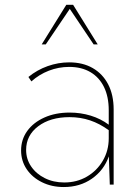

<svg xmlns="http://www.w3.org/2000/svg" viewBox="-20 -752 568 782"><path d="M377.9 -571.3H361.3L264.2 -715.8L166.5 -571.3H149.9L250 -732.4H277.8ZM442.9 0H427.2L423.3 -115.2Q403.3 -58.6 354.5 -24.4Q305.7 9.8 239.7 9.8Q190.4 9.8 150.9 -9.8Q111.3 -29.3 88.6 -63Q65.9 -96.7 65.9 -139.2Q65.9 -184.1 91.1 -218.8Q116.2 -253.4 160.9 -273.4Q205.6 -293.5 263.7 -293.5Q308.6 -293.5 349.4 -281Q390.1 -268.6 422.9 -244.1V-302.7Q422.9 -357.9 403.6 -397.5Q384.3 -437 348.1 -458.3Q312 -479.5 261.7 -479.5Q218.8 -479.5 179 -464.1Q139.2 -448.7 107.9 -420.4L95.7 -438.5Q130.9 -467.3 174.1 -482.7Q217.3 -498 261.7 -498Q317.4 -498 357.9 -474.6Q398.4 -451.2 420.7 -408.2Q442.9 -365.2 442.9 -306.2ZM241.7 -8.8Q293 -8.8 334 -32.7Q375 -56.6 398.9 -97.7Q422.9 -138.7 422.9 -189V-221.7Q386.2 -248.5 346.9 -261.7Q307.6 -274.9 263.2 -274.9Q185.1 -274.9 135.7 -237.8Q86.4 -200.7 86.4 -141.6Q86.4 -104 106.9 -74Q127.4 -43.9 162.6 -26.4Q197.8 -8.8 241.7 -8.8Z"/></svg>

Font: Kumbh Sans Thin
Style: Regular
Weight: 250
Version: Version 1.004